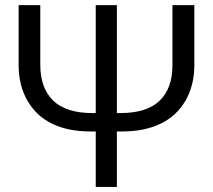

<svg xmlns="http://www.w3.org/2000/svg" viewBox="-20 -734 836 754"><path d="M439 0H356V-217.8H334Q248 -217.8 185.8 -247.6Q123.5 -277.3 88.4 -337.6Q53.2 -397.9 53.2 -478V-713.9H138.2V-480Q138.2 -388.2 188.7 -339.1Q239.3 -290 342.8 -290H356V-713.9H439V-290H453.1Q556.2 -290 606.7 -338.4Q657.2 -386.7 657.2 -478V-713.9H743.2V-479Q743.2 -398.4 708 -338.1Q672.9 -277.8 609.6 -247.8Q546.4 -217.8 460.9 -217.8H439Z"/></svg>

Font: WebKoruri
Style: Regular
Weight: 400
Foundry: lindwurm / mohemohe
Version: Version 1.00